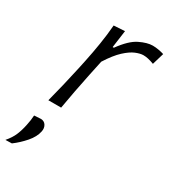

<svg xmlns="http://www.w3.org/2000/svg" viewBox="-242 -600 863 977"><g transform="rotate(30 189.5 -111.0)"><path d="M39.5 0Q54 -55.5 66.2 -106.5Q78.5 -157.5 92 -219.5L102.5 -269Q114 -323.5 123.2 -381Q132.5 -438.5 137 -495.5L201.5 -499.5L187.5 -398H194.5Q242 -464 285.5 -485.2Q329 -506.5 361 -506.5Q378 -506.5 396.2 -503.2Q414.5 -500 428 -495.5L407.5 -426.5Q387.5 -434 372.8 -437.2Q358 -440.5 344.5 -440.5Q326 -440.5 299.8 -429.8Q273.5 -419 241.8 -389.8Q210 -360.5 174.5 -304.5L156 -217.5Q143.5 -158 133.8 -106.8Q124 -55.5 114.5 0ZM-49 284Q-23.5 254.5 -11.8 226.2Q0 198 7 163.5Q10.5 148.5 12.5 133.2Q14.5 118 15.5 103.5L55 101Q75 102 84.5 117.8Q94 133.5 89.5 154.5Q82.5 189 53 223Q23.5 257 -11.5 283Z"/></g></svg>

Font: Commissioner Flair Light
Style: Italic
Weight: 300
Italic angle: -12°
Designer: Kostas Bartsokas
Foundry: Kostas Bartsokas
Version: Version 1.000; ttfautohint (v1.8.3)